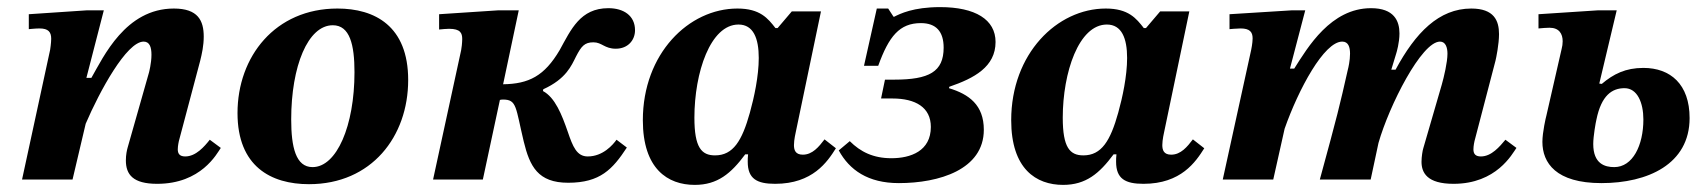

<svg xmlns="http://www.w3.org/2000/svg" viewBox="-20 -505 4802 540"><path d="M422 12C546 12 590 -73 601 -89L570 -112C555 -93 531 -65 501 -65C485 -65 480 -73 480 -85C480 -95 483 -108 483 -108L543 -334C548 -354 553 -377 553 -402C553 -447 537 -481 469 -481C333 -481 271 -345 237 -286H223L272 -476H225L61 -465V-423C61 -423 80 -425 91 -425C116 -425 124 -415 124 -396C124 -384 121 -365 121 -365L42 0H184L221 -157C260 -248 336 -388 384 -388C401 -388 406 -372 406 -351C406 -327 399 -301 399 -301L339 -90C337 -83 334 -70 334 -54C334 -14 354 12 422 12Z M849 13C1025 13 1128 -121 1128 -280C1128 -432 1034 -481 929 -481C754 -481 648 -346 648 -187C648 -37 742 13 849 13ZM859 -35C812 -35 799 -91 799 -169C799 -319 846 -434 916 -434C964 -434 977 -379 977 -302C977 -151 927 -35 859 -35Z M1578 9C1668 9 1703 -29 1743 -90L1714 -112C1704 -98 1676 -65 1633 -65C1602 -65 1591 -93 1577 -134C1560 -183 1541 -231 1507 -249L1508 -254C1572 -283 1587 -320 1600 -346C1615 -375 1624 -386 1649 -386C1673 -386 1680 -368 1712 -368C1746 -368 1766 -392 1766 -420C1766 -461 1734 -482 1691 -482C1612 -482 1586 -422 1554 -364C1511 -291 1467 -269 1395 -268L1439 -476H1382L1215 -465V-422C1227 -423 1234 -424 1243 -424C1275 -424 1280 -412 1280 -395C1280 -386 1278 -367 1277 -364L1198 0H1338L1386 -224C1391 -225 1392 -225 1395 -225C1434 -225 1430 -203 1453 -107C1470 -37 1493 9 1578 9Z M1934 15C1998 15 2036 -17 2076 -71H2084C2083 -63 2083 -56 2083 -50C2083 -2 2109 12 2160 12C2266 12 2307 -50 2331 -88L2299 -113C2283 -92 2265 -70 2238 -70C2217 -70 2213 -83 2213 -97C2213 -112 2218 -133 2218 -133L2289 -473H2207L2167 -426H2161C2140 -453 2118 -481 2054 -481C1917 -481 1788 -354 1788 -167C1788 -30 1858 15 1934 15ZM1991 -68C1953 -68 1933 -90 1933 -174C1933 -301 1978 -436 2057 -436C2099 -436 2114 -397 2114 -342C2114 -291 2101 -231 2089 -188C2067 -109 2042 -68 1991 -68Z M2508 10C2621 10 2747 -28 2747 -140C2747 -210 2705 -240 2649 -257L2650 -261C2720 -285 2780 -317 2780 -387C2780 -450 2723 -485 2624 -485C2548 -485 2511 -466 2495 -458H2493L2478 -481H2446L2410 -320H2450C2480 -403 2510 -440 2570 -440C2613 -440 2634 -416 2634 -371C2634 -303 2593 -281 2495 -281H2469L2458 -228H2490C2555 -228 2598 -203 2598 -148C2598 -80 2541 -60 2487 -60C2436 -60 2400 -78 2370 -108L2339 -82C2369 -27 2421 10 2508 10Z M2970 15C3034 15 3072 -17 3112 -71H3120C3119 -63 3119 -56 3119 -50C3119 -2 3145 12 3196 12C3302 12 3343 -50 3367 -88L3335 -113C3319 -92 3301 -70 3274 -70C3253 -70 3249 -83 3249 -97C3249 -112 3254 -133 3254 -133L3325 -473H3243L3203 -426H3197C3176 -453 3154 -481 3090 -481C2953 -481 2824 -354 2824 -167C2824 -30 2894 15 2970 15ZM3027 -68C2989 -68 2969 -90 2969 -174C2969 -301 3014 -436 3093 -436C3135 -436 3150 -397 3150 -342C3150 -291 3137 -231 3125 -188C3103 -109 3078 -68 3027 -68Z M4068 12C4189 12 4233 -72 4245 -89L4214 -112C4198 -93 4175 -65 4145 -65C4130 -65 4124 -72 4124 -85C4124 -95 4127 -108 4127 -108L4186 -334C4188 -342 4196 -381 4196 -409C4196 -447 4182 -481 4118 -481C4027 -481 3961 -413 3905 -309H3893L3907 -355C3908 -358 3916 -385 3916 -411C3916 -446 3901 -482 3836 -482C3723 -482 3658 -372 3620 -312H3608L3651 -476H3614L3438 -465V-423C3438 -423 3458 -425 3469 -425C3495 -425 3503 -415 3503 -397C3503 -384 3499 -365 3499 -365L3419 0H3561L3593 -143C3632 -254 3704 -388 3755 -388C3772 -388 3777 -373 3777 -354C3777 -335 3772 -313 3771 -310C3747 -204 3743 -187 3692 0H3835L3857 -103C3887 -208 3978 -388 4030 -388C4046 -388 4051 -371 4051 -354C4051 -330 4041 -288 4035 -267L3983 -88C3981 -82 3978 -64 3978 -50C3978 -19 3994 12 4068 12Z M4484 10C4614 10 4732 -43 4732 -173C4732 -268 4678 -314 4602 -314C4552 -314 4518 -297 4485 -269L4478 -270L4527 -476H4475L4307 -465V-425C4319 -426 4329 -427 4338 -427C4365 -427 4375 -410 4375 -389C4375 -382 4374 -374 4372 -367L4329 -179C4328 -176 4318 -133 4318 -106C4318 -47 4356 10 4484 10ZM4520 -35C4494 -35 4461 -44 4461 -100C4461 -122 4468 -161 4470 -169C4484 -237 4514 -257 4549 -257C4585 -257 4602 -216 4602 -169C4602 -96 4572 -35 4520 -35Z"/></svg>

Font: STIX Two Text
Style: Bold Italic
Weight: 700
Italic angle: -12°
Designer: Ross Mills, John Hudson & Paul Hanslow, Tiro Typeworks Ltd; with prior portions MicroPress Inc. and Coen Hoffman, Elsevi
Foundry: Tiro Typeworks Ltd
Version: Version 2.13 b171